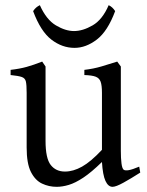

<svg xmlns="http://www.w3.org/2000/svg" viewBox="-20 -707 570 742"><path d="M522 -40Q486 -17 457 -1Q428 15 415 15Q398 15 387.5 -8Q377 -31 374 -81Q333 -41 302 -20.5Q271 0 246 7.5Q221 15 199 15Q169 15 142.5 2.5Q116 -10 99.5 -42.5Q83 -75 83 -137V-348Q83 -379 80 -392Q77 -405 64 -409.5Q51 -414 21 -417V-437Q56 -441 83 -448.5Q110 -456 143 -469L156 -450V-163Q156 -95 176 -69.5Q196 -44 231 -44Q263 -44 297 -63Q331 -82 374 -128V-348Q374 -377 369 -391Q364 -405 350 -410.5Q336 -416 306 -417V-437Q341 -441 373 -450.5Q405 -460 433 -469L447 -450V-124Q447 -95 449.5 -75.5Q452 -56 458 -51Q464 -47 478 -49.5Q492 -52 518 -63ZM268 -522Q220 -522 178.5 -554Q137 -586 108 -664Q114 -673 120 -678Q126 -683 134 -687Q159 -631 196 -609Q233 -587 266 -587Q300 -587 338 -609Q376 -631 400 -687Q415 -680 425 -664Q396 -586 354 -554Q312 -522 268 -522Z"/></svg>

Font: ChillKai
Style: Regular
Weight: 400
Designer: ChillType
Foundry: 寒蝉字型
Version: Version 2.000